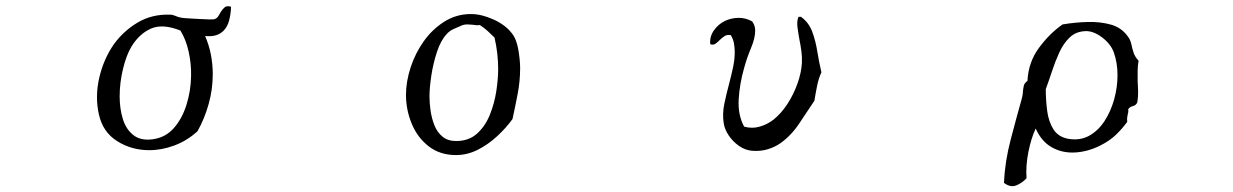

<svg xmlns="http://www.w3.org/2000/svg" viewBox="-20 -538 4040 629"><path d="M737 -516Q736 -491 730.5 -470.5Q725 -450 712 -437Q702 -427 687.5 -422.5Q673 -418 652 -420Q665 -390 671 -358.5Q677 -327 677 -295Q677 -245 663.5 -197Q650 -149 627 -108Q593 -77 551.5 -61.5Q510 -46 469 -46Q411 -46 364 -75.5Q317 -105 304 -163Q291 -221 305 -282.5Q319 -344 353 -393Q385 -437 431.5 -464.5Q478 -492 537 -490Q546 -490 554.5 -486Q563 -482 574 -480Q579 -479 594.5 -478Q610 -477 629 -476Q648 -475 663 -474.5Q678 -474 682 -475Q691 -478 695.5 -485.5Q700 -493 704 -500Q709 -508 716 -514Q723 -520 737 -516ZM606 -288Q607 -329 598 -369Q589 -409 571 -438Q513 -461 475 -444.5Q437 -428 411 -386Q394 -358 383 -312.5Q372 -267 372 -222Q372 -182 382.5 -148Q393 -114 417.5 -95Q442 -76 482 -82Q523 -88 550 -119Q577 -150 591 -195Q605 -240 606 -288Z M1684 -315Q1684 -273 1676 -231Q1668 -189 1659 -148Q1639 -120 1609.5 -92.5Q1580 -65 1545.5 -47.5Q1511 -30 1474 -30Q1421 -30 1384 -59Q1347 -88 1328.5 -133.5Q1310 -179 1310 -227Q1310 -270 1325 -316.5Q1340 -363 1368 -402.5Q1396 -442 1435.5 -467Q1475 -492 1523 -492Q1557 -492 1596 -474.5Q1635 -457 1656 -430Q1672 -411 1678 -375.5Q1684 -340 1684 -315ZM1612 -312Q1612 -364 1600 -415Q1589 -426 1577.5 -436.5Q1566 -447 1552 -456Q1546 -455 1540 -455.5Q1534 -456 1528 -457Q1523 -457 1519 -457.5Q1515 -458 1511 -458Q1499 -458 1489 -453Q1477 -448 1465 -442.5Q1453 -437 1444 -427Q1424 -406 1411.5 -368Q1399 -330 1393 -290Q1387 -250 1387 -222Q1387 -201 1390.5 -176Q1394 -151 1403 -128Q1412 -105 1429.5 -90.5Q1447 -76 1474 -76Q1516 -76 1543 -100.5Q1570 -125 1585 -162.5Q1600 -200 1606 -240Q1612 -280 1612 -312Z M2671 -301Q2662 -282 2657 -257.5Q2652 -233 2648 -208Q2625 -174 2599 -134.5Q2573 -95 2537 -69Q2518 -56 2495 -49Q2472 -42 2444 -44Q2421 -46 2401 -60Q2381 -74 2367.5 -94Q2354 -114 2351 -134Q2346 -165 2353 -198.5Q2360 -232 2369 -265Q2376 -292 2381.5 -317.5Q2387 -343 2387 -367Q2387 -382 2384.5 -396Q2382 -410 2374 -423Q2361 -425 2352.5 -419Q2344 -413 2337 -406Q2330 -399 2323.5 -394.5Q2317 -390 2307 -393Q2304 -417 2318.5 -438Q2333 -459 2356 -470Q2376 -479 2399 -479.5Q2422 -480 2444 -468Q2454 -455 2454 -438Q2454 -413 2440.5 -381Q2427 -349 2418 -316Q2403 -264 2400 -212.5Q2397 -161 2418 -123Q2444 -116 2468.5 -123Q2493 -130 2514 -146Q2540 -167 2560 -198Q2580 -229 2592.5 -264Q2605 -299 2607 -331Q2608 -350 2605.5 -369.5Q2603 -389 2599 -408Q2595 -430 2592.5 -449.5Q2590 -469 2596 -483H2604Q2630 -464 2641 -434Q2652 -404 2657.5 -369.5Q2663 -335 2671 -301Z M3710 -339Q3707 -322 3707 -306Q3707 -290 3707 -273Q3708 -257 3708.5 -240Q3709 -223 3706 -203Q3702 -193 3691.5 -190.5Q3681 -188 3676 -180Q3677 -174 3676 -169.5Q3675 -165 3674 -161Q3673 -156 3672.5 -151Q3672 -146 3673 -139Q3657 -117 3636.5 -97Q3616 -77 3584 -61Q3544 -41 3502.5 -38.5Q3461 -36 3426.5 -55Q3392 -74 3373 -117Q3358 -85 3349 -40Q3340 5 3343 46Q3328 62 3309 69.5Q3290 77 3269 61Q3272 -8 3291 -80.5Q3310 -153 3328 -217Q3329 -222 3330 -227Q3331 -232 3331 -237Q3332 -248 3334 -257Q3336 -266 3346 -273Q3349 -334 3383.5 -381Q3418 -428 3461 -458Q3503 -465 3544 -466Q3585 -467 3619 -457.5Q3653 -448 3673 -421Q3683 -409 3686 -394.5Q3689 -380 3693.5 -366Q3698 -352 3710 -339ZM3629 -366Q3619 -394 3590.5 -415.5Q3562 -437 3536 -436Q3505 -435 3484.5 -415.5Q3464 -396 3450.5 -366.5Q3437 -337 3426.5 -305Q3416 -273 3406 -246Q3406 -211 3410.5 -175.5Q3415 -140 3431 -114.5Q3447 -89 3481 -83Q3519 -77 3548.5 -93.5Q3578 -110 3598.5 -141.5Q3619 -173 3630 -212.5Q3641 -252 3641 -292Q3641 -332 3629 -366Z"/></svg>

Font: Yuji Syuku
Style: Regular
Weight: 400
Designer: Kataoka Yuji
Foundry: Kinuta Font Factory
Version: Version 3.002